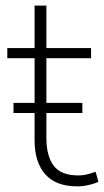

<svg xmlns="http://www.w3.org/2000/svg" viewBox="-20 -655 370 683"><path d="M255 8Q179 8 141 -35Q103 -78 103 -156V-448H6V-484H103V-635H145V-484H304V-448H145V-165Q145 -100 171 -65.5Q197 -31 258 -31Q276 -31 292.5 -35.5Q309 -40 320 -44L330 -9Q321 -3 298 2.5Q275 8 255 8ZM28 -253V-289H273V-253Z"/></svg>

Font: Nunito Sans 12pt ExtraLight 12pt ExtraLight
Style: Regular
Weight: 250
Version: Version 3.101;gftools[0.9.27]